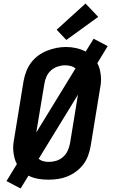

<svg xmlns="http://www.w3.org/2000/svg" viewBox="-20 -1013 640 1091"><path d="M97 58 17 16 76 -81Q67 -97 62.5 -115Q58 -133 56 -151.5Q54 -170 55.5 -189.5Q57 -209 61 -228L114 -553Q119 -580 129 -606.5Q139 -633 156 -656Q173 -679 196.5 -696.5Q220 -714 246.5 -724.5Q273 -735 300 -740.5Q327 -746 355 -746Q385 -746 413.5 -739.5Q442 -733 467 -720L512 -793L592 -751L533 -654Q542 -638 546.5 -620Q551 -602 553 -583.5Q555 -565 553.5 -545.5Q552 -526 548 -507L495 -182Q490 -155 480.5 -128.5Q471 -102 453.5 -79Q436 -56 412.5 -38.5Q389 -21 363 -10.5Q337 0 309.5 4Q282 8 255 8Q225 8 196 3Q167 -2 142 -15ZM186 -260 409 -624Q397 -634 381.5 -638Q366 -642 350 -642Q329 -642 308 -635Q287 -628 270 -613Q253 -598 244 -577.5Q235 -557 232 -536ZM257 -93Q279 -93 300 -99.5Q321 -106 338 -121Q355 -136 364.5 -156.5Q374 -177 378 -199L423 -475L200 -111Q211 -101 226 -97Q241 -93 257 -93ZM357 -786 302 -844 466 -993 538 -917Z"/></svg>

Font: Iosevka Slab Extended Oblique
Style: Bold
Weight: 700
Width: 7
Italic angle: -9°
Monospace: yes
Designer: Belleve Invis
Foundry: Belleve Invis
Version: Version 11.1.1; ttfautohint (v1.8.3)